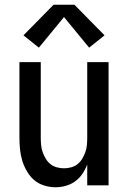

<svg xmlns="http://www.w3.org/2000/svg" viewBox="-20 -782 540 810"><path d="M214 8Q190 8 166 0.5Q142 -7 124 -22.5Q106 -38 93.5 -59.5Q81 -81 74 -104Q67 -127 64.5 -151.5Q62 -176 62 -200V-520H152V-200Q152 -185 153.5 -169.5Q155 -154 160 -140Q165 -126 173 -112.5Q181 -99 193 -89.5Q205 -80 220 -76Q235 -72 250 -72Q265 -72 280 -76Q295 -80 307 -89.5Q319 -99 327 -112.5Q335 -126 340 -140Q345 -154 346.5 -169.5Q348 -185 348 -200V-520H438V0H348V-88Q340 -67 327.5 -48.5Q315 -30 297 -17Q279 -4 257.5 2Q236 8 214 8ZM144 -581 79 -633 206 -762H294L421 -633L356 -581L250 -710Z"/></svg>

Font: Iosevka SS04 Medium
Style: Regular
Weight: 500
Monospace: yes
Designer: Belleve Invis
Foundry: Belleve Invis
Version: Version 19.0.0; ttfautohint (v1.8.4)